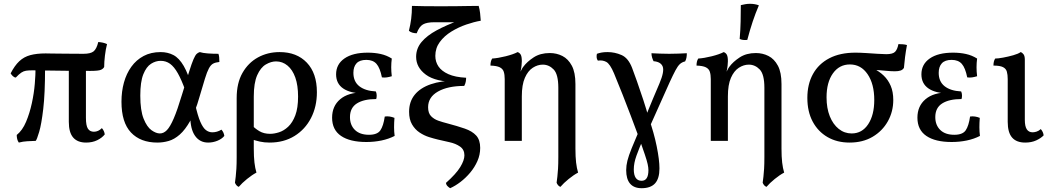

<svg xmlns="http://www.w3.org/2000/svg" viewBox="-20 -741 5536 1010"><path d="M63 -333Q54 -334 47 -341Q40 -348 36 -355Q57 -396 81.5 -419Q106 -442 139.5 -451Q173 -460 220 -460Q230 -460 247.5 -459.5Q265 -459 289.5 -459Q314 -459 346 -458.5Q378 -458 419 -458Q456 -458 472 -470.5Q488 -483 497 -520Q510 -519 521.5 -516.5Q533 -514 543 -509Q536 -482 532 -448.5Q528 -415 528 -389Q524 -380 511.5 -374Q499 -368 456 -368Q343 -368 266 -369.5Q189 -371 151 -371Q130 -371 117 -369Q104 -367 92 -359Q80 -351 63 -333ZM79 9Q73 1 70.5 -9.5Q68 -20 68 -31Q98 -55 117 -100Q136 -145 147.5 -198Q159 -251 163 -300Q167 -349 167 -382L217 -381Q217 -249 207.5 -168Q198 -87 186 -47Q174 -7 168 0Q145 1 123.5 2Q102 3 79 9ZM433 9Q388 9 365 -17.5Q342 -44 342 -100V-391H432V-121Q432 -80 442.5 -64Q453 -48 474 -48Q497 -48 516 -67Q529 -52 531 -34Q517 -16 491.5 -3.5Q466 9 433 9Z M808 9Q719 9 669 -44Q619 -97 619 -206Q619 -260 632 -307Q645 -354 671 -390Q697 -426 735.5 -446.5Q774 -467 825 -467Q862 -467 892 -451.5Q922 -436 946.5 -394Q971 -352 994 -271L955 -265Q935 -321 915.5 -355.5Q896 -390 874.5 -405.5Q853 -421 825 -421Q799 -421 774.5 -405.5Q750 -390 734 -350.5Q718 -311 718 -238Q718 -160 735.5 -116.5Q753 -73 777 -56Q801 -39 821 -39Q841 -39 858 -56.5Q875 -74 894 -118Q913 -162 937 -242Q961 -320 975 -364.5Q989 -409 998 -429.5Q1007 -450 1014 -457Q1021 -464 1031 -467Q1046 -462 1072.5 -460Q1099 -458 1129 -458Q1132 -450 1133 -439.5Q1134 -429 1134 -415Q1114 -413 1101.5 -406.5Q1089 -400 1079 -381.5Q1069 -363 1058 -327Q1047 -291 1029 -230Q1007 -152 980.5 -105Q954 -58 925.5 -33Q897 -8 867.5 0.5Q838 9 808 9ZM1075 9Q1031 9 1006 -26.5Q981 -62 981 -130L1006 -195Q1020 -132 1034 -100Q1048 -68 1063.5 -56.5Q1079 -45 1097 -45Q1122 -45 1145 -59Q1158 -44 1160 -26Q1147 -10 1123.5 -0.5Q1100 9 1075 9Z M1451 -467Q1541 -467 1594 -411.5Q1647 -356 1647 -256Q1647 -180 1616 -120Q1585 -60 1529 -25.5Q1473 9 1398 9Q1370 9 1348 4Q1326 -1 1301 -9V-86Q1321 -65 1344.5 -51Q1368 -37 1401 -37Q1422 -37 1447.5 -45Q1473 -53 1496 -74.5Q1519 -96 1533.5 -134.5Q1548 -173 1548 -233Q1548 -292 1533.5 -333Q1519 -374 1492.5 -396Q1466 -418 1432 -418Q1406 -418 1378.5 -402Q1351 -386 1333 -345.5Q1315 -305 1315 -233V40Q1315 84 1318.5 114Q1322 144 1329 167Q1306 179 1279.5 200.5Q1253 222 1236 242Q1228 239 1223 232.5Q1218 226 1216 220Q1218 205 1220 188Q1222 171 1223.5 146.5Q1225 122 1225 85V-225Q1225 -304 1255.5 -357.5Q1286 -411 1337 -439Q1388 -467 1451 -467Z M1907 6Q1821 6 1774 -26Q1727 -58 1727 -122Q1727 -183 1769.5 -219Q1812 -255 1890 -255V-250Q1823 -250 1785.5 -275.5Q1748 -301 1748 -350Q1748 -403 1792 -433.5Q1836 -464 1915 -464Q1951 -464 1982.5 -457Q2014 -450 2041 -433Q2038 -410 2038 -387Q2038 -364 2041 -340Q2028 -336 2015 -334Q2002 -332 1989 -334Q1979 -384 1960.5 -405Q1942 -426 1907 -426Q1872 -426 1855.5 -408Q1839 -390 1839 -358Q1839 -312 1870 -287.5Q1901 -263 1957 -260Q1961 -252 1961.5 -240.5Q1962 -229 1959 -220Q1894 -220 1857.5 -197Q1821 -174 1821 -125Q1821 -83 1847 -57.5Q1873 -32 1921 -32Q1965 -32 1981 -55.5Q1997 -79 2004 -128Q2017 -130 2030 -128Q2043 -126 2055 -121Q2053 -95 2053 -71.5Q2053 -48 2056 -26Q2025 -10 1987 -2Q1949 6 1907 6Z M2348 249Q2341 245 2334 238Q2327 231 2326 221Q2379 174 2401 138Q2423 102 2423 76Q2423 46 2400 30Q2377 14 2344.5 7Q2312 0 2283 -7Q2262 -12 2236.5 -20Q2211 -28 2187 -44Q2163 -60 2147.5 -86.5Q2132 -113 2132 -153Q2132 -206 2161.5 -242.5Q2191 -279 2246.5 -298Q2302 -317 2380 -317V-310Q2272 -310 2220.5 -348Q2169 -386 2169 -442Q2169 -486 2197.5 -520Q2226 -554 2277 -581.5Q2328 -609 2396 -634L2427 -624H2265Q2225 -624 2205 -612.5Q2185 -601 2172 -566Q2161 -566 2150 -569Q2139 -572 2131 -579Q2139 -611 2143 -642Q2147 -673 2147 -710Q2169 -709 2212 -708.5Q2255 -708 2301 -708Q2345 -708 2382.5 -708.5Q2420 -709 2449.5 -709.5Q2479 -710 2498 -710Q2503 -693 2505.5 -672Q2508 -651 2509 -632Q2474 -626 2433 -612Q2392 -598 2354.5 -575Q2317 -552 2293.5 -520Q2270 -488 2270 -447Q2270 -416 2286.5 -391.5Q2303 -367 2338.5 -351Q2374 -335 2432 -332Q2432 -322 2430 -311Q2428 -300 2422 -289Q2336 -289 2284 -259.5Q2232 -230 2232 -177Q2232 -146 2247.5 -130Q2263 -114 2286 -106Q2309 -98 2333 -92Q2386 -78 2425 -64.5Q2464 -51 2485 -28Q2506 -5 2506 37Q2506 73 2491.5 106Q2477 139 2453.5 167Q2430 195 2402.5 216Q2375 237 2348 249Z M2928 242Q2920 239 2915 232.5Q2910 226 2908 220Q2910 205 2912 188Q2914 171 2915.5 146.5Q2917 122 2917 85V-279Q2917 -350 2892.5 -375.5Q2868 -401 2835 -401Q2808 -401 2782.5 -384.5Q2757 -368 2741 -331.5Q2725 -295 2725 -234V0H2635V-325Q2635 -348 2630 -363.5Q2625 -379 2609 -387Q2593 -395 2560 -396Q2560 -407 2562 -416Q2564 -425 2569 -433Q2600 -435 2640 -445Q2680 -455 2703 -467Q2714 -463 2719.5 -453Q2725 -443 2725 -419Q2725 -411 2723.5 -396Q2722 -381 2718 -364Q2721 -369 2724 -375.5Q2727 -382 2733 -390Q2752 -416 2787 -439Q2822 -462 2872 -462Q2908 -462 2938.5 -446.5Q2969 -431 2988 -395.5Q3007 -360 3007 -299V40Q3007 84 3010.5 114Q3014 144 3021 167Q2998 179 2971.5 200.5Q2945 222 2928 242Z M3355 249Q3315 249 3294.5 225Q3274 201 3274 154Q3274 130 3280.5 104Q3287 78 3303 38.5Q3319 -1 3346 -64L3365 -14Q3342 39 3328 78Q3314 117 3314 150Q3314 180 3324.5 195Q3335 210 3355 210Q3373 210 3382 196Q3391 182 3391 154Q3391 141 3387 122.5Q3383 104 3372 71.5Q3361 39 3342 -15Q3319 -77 3298 -132.5Q3277 -188 3255.5 -242.5Q3234 -297 3210 -355Q3189 -405 3169 -415.5Q3149 -426 3125 -422Q3119 -430 3118.5 -440Q3118 -450 3120 -458Q3131 -462 3144 -464.5Q3157 -467 3176 -467Q3214 -467 3249.5 -451.5Q3285 -436 3305 -384Q3315 -358 3331 -312.5Q3347 -267 3364 -215.5Q3381 -164 3393 -119Q3420 -43 3434.5 28.5Q3449 100 3449 145Q3449 198 3426 223.5Q3403 249 3355 249ZM3387 -50 3366 -100Q3378 -132 3389.5 -160Q3401 -188 3415 -222Q3429 -256 3449 -302Q3476 -366 3466 -391Q3456 -416 3418 -419Q3413 -429 3410 -439.5Q3407 -450 3407 -461Q3427 -460 3452 -459Q3477 -458 3500 -458Q3523 -458 3549 -459Q3575 -460 3593 -461Q3593 -448 3591 -437.5Q3589 -427 3584 -418Q3567 -414 3556 -403.5Q3545 -393 3533 -370.5Q3521 -348 3503 -309Z M4012 242Q4004 239 3999 232.5Q3994 226 3992 220Q3994 205 3996 188Q3998 171 3999.5 146.5Q4001 122 4001 85V-279Q4001 -350 3976.5 -375.5Q3952 -401 3919 -401Q3892 -401 3866.5 -384.5Q3841 -368 3825 -331.5Q3809 -295 3809 -234V0H3719V-325Q3719 -348 3714 -363.5Q3709 -379 3693 -387Q3677 -395 3644 -396Q3644 -407 3646 -416Q3648 -425 3653 -433Q3684 -435 3724 -445Q3764 -455 3787 -467Q3798 -463 3803.5 -453Q3809 -443 3809 -419Q3809 -411 3807.5 -396Q3806 -381 3802 -364Q3805 -369 3808 -375.5Q3811 -382 3817 -390Q3836 -416 3871 -439Q3906 -462 3956 -462Q3992 -462 4022.5 -446.5Q4053 -431 4072 -395.5Q4091 -360 4091 -299V40Q4091 84 4094.5 114Q4098 144 4105 167Q4082 179 4055.5 200.5Q4029 222 4012 242ZM3911 -531Q3898 -530 3889 -531Q3880 -532 3871 -536Q3875 -583 3876 -628Q3877 -673 3877 -714Q3889 -717 3901 -719Q3913 -721 3925 -721Q3951 -721 3972 -713Q3954 -671 3939.5 -627.5Q3925 -584 3911 -531Z M4449 9Q4383 9 4333 -20Q4283 -49 4255 -101.5Q4227 -154 4227 -226Q4227 -298 4256.5 -351.5Q4286 -405 4342.5 -434.5Q4399 -464 4480 -464Q4503 -464 4535 -462Q4567 -460 4596 -458Q4625 -456 4642 -456Q4677 -456 4689 -469Q4701 -482 4706 -509Q4717 -509 4729.5 -508Q4742 -507 4751 -504Q4745 -472 4741 -441Q4737 -410 4735 -384Q4729 -374 4717.5 -370Q4706 -366 4687 -366Q4666 -366 4636.5 -369Q4607 -372 4567 -374L4574 -381Q4605 -366 4628.5 -343.5Q4652 -321 4665.5 -289.5Q4679 -258 4679 -215Q4679 -154 4650.5 -103Q4622 -52 4570.5 -21.5Q4519 9 4449 9ZM4460 -39Q4515 -39 4547 -87.5Q4579 -136 4579 -215Q4579 -299 4544 -350.5Q4509 -402 4451 -402Q4395 -402 4361.5 -355Q4328 -308 4328 -229Q4328 -172 4345 -129.5Q4362 -87 4392 -63Q4422 -39 4460 -39Z M4986 6Q4900 6 4853 -26Q4806 -58 4806 -122Q4806 -183 4848.5 -219Q4891 -255 4969 -255V-250Q4902 -250 4864.5 -275.5Q4827 -301 4827 -350Q4827 -403 4871 -433.5Q4915 -464 4994 -464Q5030 -464 5061.5 -457Q5093 -450 5120 -433Q5117 -410 5117 -387Q5117 -364 5120 -340Q5107 -336 5094 -334Q5081 -332 5068 -334Q5058 -384 5039.5 -405Q5021 -426 4986 -426Q4951 -426 4934.5 -408Q4918 -390 4918 -358Q4918 -312 4949 -287.5Q4980 -263 5036 -260Q5040 -252 5040.5 -240.5Q5041 -229 5038 -220Q4973 -220 4936.5 -197Q4900 -174 4900 -125Q4900 -83 4926 -57.5Q4952 -32 5000 -32Q5044 -32 5060 -55.5Q5076 -79 5083 -128Q5096 -130 5109 -128Q5122 -126 5134 -121Q5132 -95 5132 -71.5Q5132 -48 5135 -26Q5104 -10 5066 -2Q5028 6 4986 6Z M5373 9Q5327 9 5304 -17.5Q5281 -44 5281 -100V-325Q5281 -348 5276.5 -364Q5272 -380 5256 -388Q5240 -396 5206 -396Q5206 -407 5208 -416Q5210 -425 5215 -433Q5230 -433 5257 -438Q5284 -443 5310.5 -450.5Q5337 -458 5349 -467Q5358 -464 5364.5 -455Q5371 -446 5371 -427V-111Q5371 -76 5381.5 -60.5Q5392 -45 5412 -45Q5421 -45 5432.5 -48.5Q5444 -52 5455 -62Q5468 -47 5470 -29Q5456 -14 5431 -2.5Q5406 9 5373 9Z"/></svg>

Font: Vollkorn
Style: Regular
Weight: 400
Designer: Friedrich Althausen
Foundry: Friedrich Althausen
Version: Version 4.104